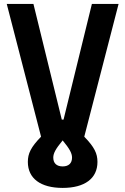

<svg xmlns="http://www.w3.org/2000/svg" viewBox="-20 -713 626 959"><path d="M293 225.6C402.8 225.6 466.8 178.7 466.8 95.7C466.8 53.7 451.7 22 400.9 -30.3L572.3 -693.4H439L297.4 -115.7H288.6L147 -693.4H13.7L185.1 -30.3C134.3 22 119.1 53.7 119.1 95.7C119.1 178.7 183.1 225.6 293 225.6ZM246.1 74.2C246.1 52.7 257.8 30.8 293 -11.7C328.1 30.8 339.8 52.7 339.8 74.2C339.8 102.1 323.2 118.2 293 118.2C262.7 118.2 246.1 102.1 246.1 74.2Z"/></svg>

Font: Cascadia Mono NF
Style: Bold
Weight: 700
Monospace: yes
Designer: Aaron Bell
Foundry: Saja Typeworks
Version: Version 2404.023